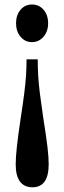

<svg xmlns="http://www.w3.org/2000/svg" viewBox="-20 -554 278 832"><path d="M118 -371.5Q88.5 -371.5 69 -394.8Q49.5 -418 49.5 -453Q49.5 -489 69 -511.8Q88.5 -534.5 119 -534.5Q149 -534.5 168.8 -511.8Q188.5 -489 188.5 -453Q188.5 -418 168.5 -394.8Q148.5 -371.5 118 -371.5ZM121 257.5Q48 257.5 48 157Q48 130.5 53.2 81.2Q58.5 32 69.5 -40.5Q79.5 -105.5 85 -149.2Q90.5 -193 92.8 -227Q95 -261 95 -297H143.5Q143.5 -259.5 145.5 -225.5Q147.5 -191.5 152.8 -149.2Q158 -107 167.5 -43Q180.5 38 185.8 83.5Q191 129 191 157Q191 257.5 121 257.5Z"/></svg>

Font: Libre Caslon Condensed
Style: Bold
Weight: 700
Designer: Pablo Impallari, Rodrigo Fuenzalida, Katja Schimmel, Ertekin Erdin
Foundry: Pablo Impallari, Rodrigo Fuenzalida
Version: Version 2.000; ttfautohint (v1.8.4.7-5d5b);gftools[0.9.33]